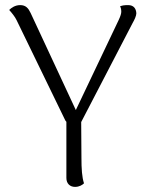

<svg xmlns="http://www.w3.org/2000/svg" viewBox="-20 -722 576 752"><path d="M514 -670C513 -689 503 -702 482 -702C468 -702 459 -701 450 -697C454 -692 455 -683 455 -676C455 -669 452 -659 445 -644L277 -291L100 -671C91 -690 81 -702 59 -702C39 -702 24 -691 16 -683C26 -672 39 -656 45 -643L234 -254C235 -251 237 -248 240 -245V-25C240 -3 254 10 274 10C291 10 303 2 309 -4C301 -28 299 -62 299 -103L298 -244L499 -631C507 -645 514 -660 514 -670Z"/></svg>

Font: Arima Koshi Light
Style: Regular
Weight: 300
Designer: Joana Correia and Natanael Gama
Foundry: NDISCOVER
Version: Version 1.019;PS 001.019;hotconv 1.0.88;makeotf.lib2.5.64775